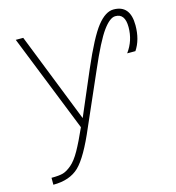

<svg xmlns="http://www.w3.org/2000/svg" viewBox="-113 -641 884 967"><g transform="rotate(-15 328.5 -158.0)"><path d="M275.4 -56.6 374 -287.1Q438.5 -436.5 481.4 -490.7Q524.4 -544.9 566.4 -544.9Q653.3 -544.9 653.3 -439.5Q653.3 -364.3 619.1 -313.5H576.2Q617.2 -369.1 617.2 -439.5Q617.2 -510.7 566.4 -509.8Q538.1 -509.8 501.5 -459.5Q464.8 -409.2 406.2 -273.4L288.1 -3.9Q228.5 136.7 180.2 183.1Q131.8 229.5 45.9 229.5V193.4Q86.9 193.4 106.9 187.5Q127 181.6 151.4 161.1Q175.8 140.6 200.2 97.2Q224.6 53.7 254.9 -14.6L51.8 -524.4H90.8Z"/></g></svg>

Font: Gen Shin Gothic ExtraLight
Style: Regular
Weight: 100
Designer: [Source Han Sans]
Ryoko NISHIZUKA  (kana & ideographs); Paul D. Hunt (Latin, Greek & Cyrillic); Wenlong ZHANG  (bopomofo
Version: Version 1.002.20150607